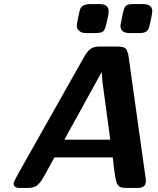

<svg xmlns="http://www.w3.org/2000/svg" viewBox="-20 -922 773 942"><path d="M46.9 -22Q46.9 -29.8 68.8 -68.8L395 -647Q410.2 -672.9 426 -683.3Q441.9 -693.8 469.2 -693.8H557.1Q575.2 -693.8 586.2 -689.9Q597.2 -686 602.1 -675.5Q606.9 -665 608.4 -659.4Q609.9 -653.8 611.8 -638.2L694.8 -45.9Q694.8 -43.9 695.3 -40Q695.8 -36.1 695.8 -34.2Q695.8 0 655.8 0H600.1Q591.3 0 584.7 -1Q578.1 -2 572.5 -3.4Q566.9 -4.9 563 -9.5Q559.1 -14.2 556.2 -17.6Q553.2 -21 551 -29.1Q548.8 -37.1 547.4 -43.5Q545.9 -49.8 543.9 -63.5Q542 -77.1 540.5 -87.2Q539.1 -97.2 537.1 -116Q535.2 -134.8 533.2 -149.9H247.1Q237.3 -131.8 224.6 -108.9Q211.9 -85.9 206.1 -75Q200.2 -64 191.7 -49.6Q183.1 -35.2 178 -29.1Q172.9 -22.9 166 -15.9Q159.2 -8.8 152.1 -6.3Q145 -3.9 137 -2Q128.9 0 118.2 0H76.2Q46.9 0 46.9 -22ZM295.9 -236.8H521L482.9 -519L479 -568.8ZM356.9 -795.9Q356.9 -801.8 364 -838.4Q371.1 -875 376 -882.8Q385.7 -899.9 417 -901.9H469.2Q513.2 -901.9 513.2 -865.2Q513.2 -853 502 -805.2Q498 -789.1 494.1 -779.5Q490.2 -770 483.2 -766.1Q476.1 -762.2 471.4 -761.7Q466.8 -761.2 454.1 -759.8H401.9Q383.8 -759.8 372.8 -767.3Q361.8 -774.9 359.4 -782Q356.9 -789.1 356.9 -795.9ZM570.8 -796.9Q570.8 -798.8 582 -854Q588.9 -886.2 598.4 -894Q607.9 -901.9 630.9 -901.9H682.1Q727.1 -901.9 727.1 -866.2Q727.1 -859.4 719.5 -821.8Q711.9 -784.2 706.1 -775.9Q694.8 -759.8 668 -759.8H615.2Q570.8 -759.8 570.8 -796.9Z"/></svg>

Font: CMU Sans Serif
Style: BoldOblique
Weight: 700
Italic angle: -12°
Version: Version 0.7.0